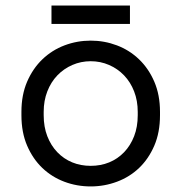

<svg xmlns="http://www.w3.org/2000/svg" viewBox="-20 -656 652 690"><path d="M555 -242Q555 -180 534.5 -132.5Q514 -85 480 -52.5Q446 -20 400.5 -3Q355 14 306 14Q256 14 211 -3Q166 -20 132 -52.5Q98 -85 77.5 -132.5Q57 -180 57 -242V-254Q57 -315 77.5 -362.5Q98 -410 132.5 -443Q167 -476 212 -493Q257 -510 306 -510Q355 -510 400 -493Q445 -476 479.5 -443Q514 -410 534.5 -362.5Q555 -315 555 -254ZM306 -60Q342 -60 372.5 -72.5Q403 -85 426 -109Q449 -133 462 -166.5Q475 -200 475 -242V-254Q475 -294 462 -327.5Q449 -361 426 -385Q403 -409 372 -422.5Q341 -436 306 -436Q271 -436 240 -422.5Q209 -409 186 -385Q163 -361 150 -327.5Q137 -294 137 -254V-242Q137 -200 150 -166.5Q163 -133 186 -109Q209 -85 239.5 -72.5Q270 -60 306 -60ZM447 -570H165V-636H447Z"/></svg>

Font: Space Mono
Style: Regular
Weight: 400
Monospace: yes
Designer: Colophon Foundry / Benjamin Critton
Foundry: Colophon Foundry
Version: Version 1.000;PS 1.003;hotconv 1.0.81;makeotf.lib2.5.63406